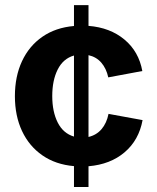

<svg xmlns="http://www.w3.org/2000/svg" viewBox="-20 -748 628 768"><path d="M275.9 0V-83.5Q202.6 -89.8 149.7 -126.5Q96.7 -163.1 68.1 -223.9Q39.6 -284.7 39.6 -363.3Q39.6 -442.4 68.1 -503.4Q96.7 -564.5 149.7 -601.1Q202.6 -637.7 275.9 -644V-727.5H334V-644.5Q420.4 -637.7 477.8 -589.8Q535.2 -542 549.3 -463.9L413.1 -438.5Q405.3 -474.1 385.3 -497.3Q365.2 -520.5 334 -527.3V-200.2Q365.7 -207.5 386.2 -231.4Q406.7 -255.4 414.1 -292.5L550.3 -267.6Q535.6 -187.5 478.5 -138.9Q421.4 -90.3 334 -83V0ZM275.9 -201.7V-525.9Q232.9 -513.7 210.9 -470.2Q189 -426.8 189 -363.8Q189 -301.3 210.9 -257.8Q232.9 -214.4 275.9 -201.7Z"/></svg>

Font: Inter-Bold
Style: Bold
Weight: 700
Designer: Rasmus Andersson
Foundry: rsms
Version: Version 4.000;git-a52131595